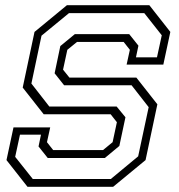

<svg xmlns="http://www.w3.org/2000/svg" viewBox="-20 -720 691 740"><path d="M86 0 5 -103 32 -229H173.5L161 -172L185 -141.5H377L414 -172L430.5 -249L406.5 -279.5H148.5L67.5 -382.5L113 -597L238 -700H555.5L636.5 -597L609.5 -471H468L480.5 -528L456.5 -558.5H277L239.5 -528L223 -451.5L247.5 -421H505.5L586.5 -318L541 -103L416 0ZM106.5 -30H407L512.5 -117.5L553 -307L487 -391.5H227L190.5 -437.5L212.5 -542.5L268.5 -588.5H478L513.5 -544L504 -499H585L603.5 -584L536 -669.5H246L140 -582.5L101 -398L170 -309.5H429.5L463.5 -268L440 -157.5L384 -111H164L128.5 -155.5L138 -201H57L38.5 -115.5Z"/></svg>

Font: Tourney Light
Style: Italic
Weight: 300
Italic angle: -12°
Version: Version 1.015